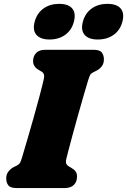

<svg xmlns="http://www.w3.org/2000/svg" viewBox="-20 -952 644 972"><path d="M315.5 -147Q312 -130 315.8 -122.5Q319.5 -115 327 -110.5L341.5 -102Q355.5 -94 362.8 -84Q370 -74 370 -58Q370 -32 354 -16Q338 0 308.5 0H64Q32.5 0 22 -14Q11.5 -28 11.5 -49Q11.5 -70 23 -84.2Q34.5 -98.5 48.5 -105.5L64.5 -113.5Q75.5 -119 80.2 -126Q85 -133 91 -153Q102.5 -191.5 118 -244.2Q133.5 -297 149.5 -353.8Q165.5 -410.5 179.5 -462.8Q193.5 -515 202 -553Q208 -579 190.5 -589.5L176 -598Q147.5 -614.5 147.5 -642Q147.5 -668 163.2 -684Q179 -700 209 -700H453.5Q485 -700 495.5 -686Q506 -672 506 -651Q506 -630 494.8 -615.8Q483.5 -601.5 469 -594.5L453 -586.5Q441.5 -581 437.2 -574Q433 -567 426.5 -546.5Q416.5 -514 402.8 -466.2Q389 -418.5 374.2 -366.2Q359.5 -314 346.8 -266.5Q334 -219 325.5 -186.5Q317 -154 315.5 -147ZM231 -752Q185 -752 164.5 -775.5Q144 -799 155.5 -842Q167 -885 200 -908.8Q233 -932.5 279.5 -932.5Q326 -932.5 345.8 -908.8Q365.5 -885 354 -842Q343 -799.5 310.2 -775.8Q277.5 -752 231 -752ZM475 -752Q429 -752 408.5 -775.5Q388 -799 399.5 -842Q411 -885 444 -908.8Q477 -932.5 523.5 -932.5Q571 -932.5 591 -908.8Q611 -885 599.5 -842Q588.5 -799.5 555.5 -775.8Q522.5 -752 475 -752Z"/></svg>

Font: Fraunces 9pt S100 Black
Style: Italic
Weight: 900
Italic angle: -16°
Version: Version 1.000; ttfautohint (v1.8.3)